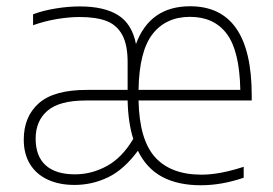

<svg xmlns="http://www.w3.org/2000/svg" viewBox="-20 -568 850 598"><path d="M764 -255H411.5Q414 -132.5 463.2 -78.2Q512.5 -24 607.5 -24Q664 -24 739 -48.5V-14.5Q670.5 9 605.5 9Q534.5 9 485.5 -17Q436.5 -43 409.5 -98.5Q366.5 -40 317 -16Q267.5 8 212 8Q164.5 8 128.8 -8.5Q93 -25 73.5 -56.8Q54 -88.5 54 -133Q54 -205 101 -246.5Q148 -288 250 -288H377.5V-374.5Q377.5 -429 360.5 -459.8Q343.5 -490.5 311.2 -502.8Q279 -515 228.5 -515Q195.5 -515 157.8 -508.8Q120 -502.5 83 -489.5V-523.5Q113.5 -535 152.8 -541.5Q192 -548 228.5 -548Q304 -548 347.5 -521Q391 -494 403.5 -431Q447 -548.5 572 -548.5Q764 -548.5 764 -271ZM411.5 -288H728.5Q726 -410 686.2 -462.8Q646.5 -515.5 572 -515.5Q497 -515.5 455.2 -462Q413.5 -408.5 411.5 -288ZM395 -135.5Q379 -186 377.5 -255H247.5Q165 -255 128 -223.2Q91 -191.5 91 -136Q91 -81.5 122.2 -53.2Q153.5 -25 213.5 -25Q265.5 -25 313 -51Q360.5 -77 395 -135.5Z"/></svg>

Font: Encode Sans Thin
Style: Regular
Weight: 250
Designer: Multiple Designers
Foundry: Impallari Type
Version: Version 2.000